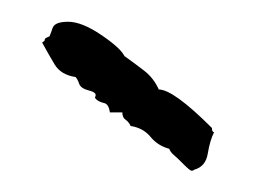

<svg xmlns="http://www.w3.org/2000/svg" viewBox="-20 -829 241 180"><path d="M96.7 -776.4Q106.4 -769.5 115.2 -762.7Q124 -755.9 128.9 -745.1Q142.6 -745.1 178.7 -709Q178.7 -705.1 180.7 -705.1Q176.8 -697.3 174.8 -685.1Q172.9 -672.9 162.1 -669.9Q161.1 -668.9 159.7 -668.9Q158.2 -668.9 152.3 -674.8Q146.5 -680.7 143.1 -683.6Q139.6 -686.5 138.7 -689.5Q127.9 -692.4 121.1 -700.7Q114.3 -709 102.5 -710.9Q100.6 -714.8 97.7 -716.8Q94.7 -718.8 94.7 -723.6H83Q82 -731.4 77.6 -732.4Q73.2 -733.4 70.8 -735.4Q68.4 -737.3 69.3 -738.3Q71.3 -742.2 63.5 -744.1Q55.7 -746.1 54.2 -750.5Q52.7 -754.9 50.8 -756.8Q37.1 -758.8 31.2 -768.6Q25.4 -778.3 19.5 -789.1Q22.5 -791 22 -792Q21.5 -793 26.4 -794.9Q27.3 -796.9 29.3 -802.7Q31.2 -808.6 43.9 -808.6Q56.6 -808.6 74.7 -796.4Q92.8 -784.2 96.7 -776.4Z"/></svg>

Font: Mountains of Christmas
Style: Regular
Weight: 400
Designer: Crystal Kluge
Foundry: Font Diner, Inc DBA Tart Workshop
Version: Version 1.003